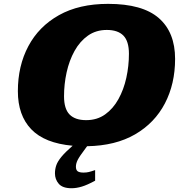

<svg xmlns="http://www.w3.org/2000/svg" viewBox="-20 -742 942 994"><path d="M373 121Q373 138 382.2 144.8Q391.5 151.5 413 151.5Q427.5 151.5 440 148.5Q452.5 145.5 472.5 138.5V193.5Q432 215.5 403.8 224Q375.5 232.5 350.5 232.5Q304 232.5 284.2 209.5Q264.5 186.5 264.5 155.5Q264.5 133.5 271.5 113.5Q278.5 93.5 298 69.8Q317.5 46 356 12.5Q211 -0.5 141.8 -72.8Q72.5 -145 72.5 -270Q72.5 -401 126.8 -503Q181 -605 285.2 -663.5Q389.5 -722 539.5 -722Q717.5 -722 802 -648.5Q886.5 -575 886.5 -437Q886.5 -308 833.8 -206.8Q781 -105.5 679.5 -46.5Q578 12.5 431 15L421 28.5Q391.5 67.5 382.2 86Q373 104.5 373 121ZM311.5 -243.5Q311.5 -178.5 340.2 -149.2Q369 -120 426 -120Q482.5 -120 524 -149.5Q565.5 -179 593 -228.5Q620.5 -278 634 -339.2Q647.5 -400.5 647.5 -463.5Q647.5 -528.5 618.8 -557.8Q590 -587 533 -587Q477 -587 435.2 -557.5Q393.5 -528 366 -478.5Q338.5 -429 325 -367.8Q311.5 -306.5 311.5 -243.5Z"/></svg>

Font: Newsreader 6pt ExtraBold
Style: Italic
Weight: 800
Italic angle: -17°
Designer: Hugues Gentile
Foundry: Production Type
Version: Version 1.003; ttfautohint (v1.8.3)